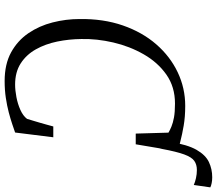

<svg xmlns="http://www.w3.org/2000/svg" viewBox="-72 -832 912 807"><g transform="rotate(90 383.5 -428.0)"><path d="M594 -607 576 -688.5Q587.5 -760.5 609.2 -798.5Q631 -836.5 660.5 -850.5Q690 -864.5 724.5 -864.5Q738 -864.5 749 -862.2Q760 -860 767 -856.5L757 -787Q745 -792.5 728.2 -796.2Q711.5 -800 694 -800Q671 -800 655.5 -789Q640 -778 628.5 -746.5Q617 -715 605.5 -653.5ZM320 8Q249 8 199.5 -19.2Q150 -46.5 119 -92Q88 -137.5 73.8 -193.5Q59.5 -249.5 59.5 -306.5Q58 -407 86.5 -489Q115 -571 166 -629.5Q217 -688 283.5 -719.5Q350 -751 424.5 -751Q470.5 -751 508 -744.5Q545.5 -738 572.8 -730.8Q600 -723.5 616 -721L586 -543H541L537 -680.5Q526.5 -687 511.2 -693.2Q496 -699.5 473 -703.8Q450 -708 415 -708Q344.5 -708 293 -671.8Q241.5 -635.5 207.8 -576.5Q174 -517.5 158 -448.5Q142 -379.5 143.5 -314.5Q144 -262.5 154.2 -212.8Q164.5 -163 187 -123Q209.5 -83 246 -59.5Q282.5 -36 335 -36Q359 -36 387.8 -41.5Q416.5 -47 441.5 -58.2Q466.5 -69.5 479 -86Q483 -99 487.2 -112.8Q491.5 -126.5 495.5 -140.8Q499.5 -155 503.5 -169Q507.5 -183 511 -196.5H556.5L536.5 -36Q522.5 -31 500.8 -23.8Q479 -16.5 451.5 -9.2Q424 -2 391 3Q358 8 320 8Z"/></g></svg>

Font: Merriweather 48pt Light
Style: Italic
Weight: 300
Italic angle: -7.8°
Version: Version 2.101